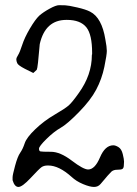

<svg xmlns="http://www.w3.org/2000/svg" viewBox="-20 -699 536 752"><path d="M135.7 -526.4Q127.9 -431.6 124 -425.8L110.4 -413.1L77.1 -429.7Q50.8 -443.4 47.4 -451.7Q43.9 -460 43.9 -466.3Q43.9 -472.7 50.8 -483.4Q57.6 -494.1 66.9 -522.9Q76.2 -551.8 97.2 -587.4Q118.2 -623 133.8 -637.7Q149.4 -651.4 174.3 -665Q199.2 -678.7 211.4 -678.7Q223.6 -678.7 235.8 -678.2Q248 -677.7 282.2 -669.9Q316.4 -662.1 333 -653.3Q378.9 -629.9 392.6 -544.9Q398.4 -514.6 398.4 -499.5Q398.4 -484.4 388.7 -437Q378.9 -389.6 356.9 -348.1Q335 -306.6 289.1 -259.8Q243.2 -212.9 217.3 -198.2Q191.4 -183.6 162.1 -154.8Q132.8 -126 132.8 -116.7Q132.8 -107.4 138.2 -106Q143.6 -104.5 179.7 -104.5Q215.8 -104.5 261.2 -69.8Q306.6 -35.2 325.2 -35.2Q351.6 -35.2 371.6 -82.5Q391.6 -129.9 423.8 -129.9Q432.6 -129.9 444.3 -122.6Q456.1 -115.2 460.9 -95.2Q465.8 -75.2 465.8 -65.9Q465.8 -56.6 464.8 -48.3Q463.9 -40 459 -37.1Q454.1 -34.2 439.5 -34.2Q424.8 -34.2 416.5 -26.9Q408.2 -19.5 374 21.5Q364.3 33.2 348.1 33.2Q332 33.2 305.2 22Q278.3 10.7 260.7 -5.9Q210.9 -50.8 168.9 -50.8Q168 -50.8 167 -50.8Q151.4 -50.8 142.1 -43.9Q132.8 -37.1 100.1 -2Q67.4 33.2 52.2 33.2Q37.1 33.2 29.3 6.8V-4.9Q29.3 -13.7 39.1 -49.8Q48.8 -85.9 59.1 -100.6Q69.3 -115.2 76.7 -137.7Q84 -160.2 118.2 -192.9Q152.3 -225.6 193.4 -249.5Q234.4 -273.4 248.5 -285.6Q262.7 -297.9 288.1 -334Q339.8 -405.3 339.8 -483.4Q339.8 -485.4 340.8 -486.3Q340.8 -489.3 340.8 -492.2Q340.8 -563.5 318.4 -591.8Q294.9 -621.1 242.2 -621.1Q241.2 -621.1 240.2 -621.1Q157.2 -621.1 135.7 -526.4Z"/></svg>

Font: Drukaatie burti
Style: Light
Weight: 300
Version: Version 0.14